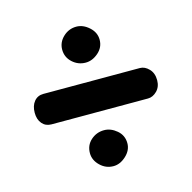

<svg xmlns="http://www.w3.org/2000/svg" viewBox="-76 -544 608 609"><g transform="rotate(-15 228.0 -239.0)"><path d="M69 -189Q50 -189 38.5 -202.5Q27 -216 27 -238Q27 -261 38.5 -275Q50 -289 69 -289H386Q402 -289 415.5 -275Q429 -261 429 -238Q429 -216 415.5 -202.5Q402 -189 386 -189ZM225 -10Q200 -10 181.5 -28Q163 -46 163 -69Q163 -95 181.5 -111.5Q200 -128 225 -128Q247 -128 266.5 -111.5Q286 -95 286 -69Q286 -46 266.5 -28Q247 -10 225 -10ZM225 -350Q200 -350 181.5 -367Q163 -384 163 -409Q163 -433 181.5 -450.5Q200 -468 225 -468Q247 -468 266.5 -450.5Q286 -433 286 -409Q286 -384 266.5 -367Q247 -350 225 -350Z"/></g></svg>

Font: Dosis ExtraLight
Style: Bold
Weight: 700
Version: Version 3.001; ttfautohint (v1.8.2)